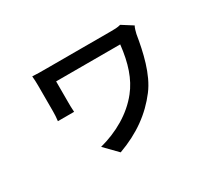

<svg xmlns="http://www.w3.org/2000/svg" viewBox="-120 -784 1240 1108"><g transform="rotate(-30 500.0 -229.5)"><path d="M840 -504 769 -549C749 -543 726 -543 705 -543C655 -543 305 -543 277 -543C241 -543 205 -543 181 -545C183 -526 184 -502 184 -482C184 -447 184 -339 184 -310C184 -292 183 -269 180 -247H288C286 -269 286 -299 286 -310C286 -339 286 -426 286 -451C343 -451 665 -451 713 -451C700 -333 670 -243 615 -174C544 -84 437 -24 322 6L404 90C539 41 637 -31 711 -128C777 -214 806 -346 824 -456C826 -466 834 -495 840 -504Z"/></g></svg>

Font: Noto Sans JP Medium
Style: Regular
Weight: 500
Designer: Ryoko NISHIZUKA 西塚涼子 (kana, bopomofo & ideographs); Paul D. Hunt (Latin, Greek & Cyrillic); Sandoll Communications 산돌커뮤니
Foundry: Adobe
Version: Version 2.004;hotconv 1.0.118;makeotfexe 2.5.65603